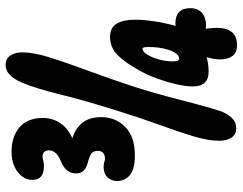

<svg xmlns="http://www.w3.org/2000/svg" viewBox="-110 -735 862 682"><g transform="rotate(-90 321.0 -394.0)"><path d="M124 -784Q176 -784 209.5 -756Q243 -728 243 -672Q243 -639 225 -611.5Q207 -584 171 -568Q246 -544 246 -466Q246 -415 211.5 -380.5Q177 -346 110 -346Q59 -346 39 -364.5Q19 -383 19 -409Q19 -429 32 -443Q45 -457 70 -457Q74 -457 78 -456Q82 -455 85 -455Q94 -452 97 -452Q126 -452 126 -478Q126 -491 119 -498.5Q112 -506 85 -513Q66 -518 56 -527.5Q46 -537 46 -555Q46 -591 88 -608Q111 -618 119.5 -628.5Q128 -639 128 -651Q128 -674 104 -674Q101 -674 97.5 -673Q94 -672 90 -671Q86 -671 81.5 -670Q77 -669 71 -669Q23 -669 23 -710Q23 -740 51 -762Q79 -784 124 -784ZM206 14Q184 14 173 -3Q162 -20 162 -47Q162 -86 178.5 -140Q195 -194 219 -260Q243 -326 266 -400Q305 -523 326.5 -611Q348 -699 369 -748Q394 -805 430 -805Q454 -805 465 -788Q476 -771 476 -746Q476 -705 457.5 -646.5Q439 -588 411 -512.5Q383 -437 353 -346Q335 -290 320 -233.5Q305 -177 292 -127Q279 -77 267 -41Q258 -17 243 -1.5Q228 14 206 14ZM501 17Q476 17 463.5 1Q451 -15 451 -43Q451 -65 459 -91Q434 -84 407 -84Q355 -84 355 -140Q355 -165 363 -199.5Q371 -234 384 -269.5Q397 -305 413 -332Q438 -378 465 -406Q492 -434 531 -434Q564 -434 578 -410.5Q592 -387 592 -345Q592 -316 586.5 -278.5Q581 -241 570 -201Q574 -202 578 -202Q633 -202 633 -149Q633 -122 616 -107.5Q599 -93 572 -93Q566 -93 560 -94Q563 -73 563 -54Q563 17 501 17ZM455 -189Q466 -189 475.5 -205Q485 -221 490 -245.5Q495 -270 495 -295Q495 -310 493.5 -314.5Q492 -319 489 -319Q479 -319 468.5 -302.5Q458 -286 451 -261.5Q444 -237 444 -211Q444 -198 446.5 -193.5Q449 -189 455 -189Z"/></g></svg>

Font: DynaPuff Condensed Medium
Style: Regular
Weight: 500
Width: 3
Designer: Toshi Omagari, Jennifer Daniel
Foundry: Google Fonts
Version: Version 2.000; ttfautohint (v1.8.4.7-5d5b)